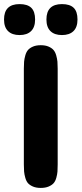

<svg xmlns="http://www.w3.org/2000/svg" viewBox="-33 -922 400 942"><path d="M84 -115.2V-585Q84 -605.5 85.2 -619.4Q86.4 -633.3 91.1 -649.9Q95.7 -666.5 104.2 -676.5Q112.8 -686.5 128.7 -693.4Q144.5 -700.2 167 -700.2Q189.5 -700.2 205.3 -693.4Q221.2 -686.5 229.7 -676.5Q238.3 -666.5 242.9 -649.9Q247.6 -633.3 248.8 -619.4Q250 -605.5 250 -585V-115.2Q250 -94.2 249 -80.6Q248 -66.9 243.4 -50Q238.8 -33.2 230.2 -23.4Q221.7 -13.7 205.6 -6.8Q189.5 0 167 0Q144.5 0 128.7 -6.8Q112.8 -13.7 104.2 -23.4Q95.7 -33.2 91.1 -49.8Q86.4 -66.4 85.2 -80.6Q84 -94.7 84 -115.2ZM139.2 -826.2Q139.2 -788.6 119.4 -769.3Q99.6 -750 63 -750Q26.4 -750 6.6 -769.3Q-13.2 -788.6 -13.2 -826.2Q-13.2 -901.9 63 -901.9Q101.6 -901.9 120.4 -883.8Q139.2 -865.7 139.2 -826.2ZM347.2 -826.2Q347.2 -788.6 327.4 -769.3Q307.6 -750 271 -750Q234.4 -750 214.6 -769.3Q194.8 -788.6 194.8 -826.2Q194.8 -901.9 271 -901.9Q309.6 -901.9 328.4 -883.8Q347.2 -865.7 347.2 -826.2Z"/></svg>

Font: Concert One
Style: Regular
Weight: 400
Designer: Johan Kallas, Mihkel Virkus
Foundry: Johan Kallas, Mihkel Virkus
Version: Version 1.003